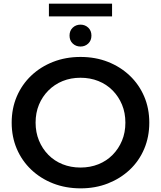

<svg xmlns="http://www.w3.org/2000/svg" viewBox="-20 -1022 882 1052"><path d="M422 10Q340 10 271 -17Q202 -44 151 -92.5Q100 -141 72 -206.5Q44 -272 44 -350Q44 -428 72 -493.5Q100 -559 151 -607.5Q202 -656 271 -683Q340 -710 421 -710Q503 -710 571.5 -683Q640 -656 691 -607.5Q742 -559 770 -493.5Q798 -428 798 -350Q798 -272 770 -206Q742 -140 691 -92Q640 -44 571.5 -17Q503 10 422 10ZM421 -104Q474 -104 519 -122Q564 -140 597 -173.5Q630 -207 648.5 -251.5Q667 -296 667 -350Q667 -404 648.5 -448.5Q630 -493 597 -526.5Q564 -560 519 -578Q474 -596 421 -596Q368 -596 323.5 -578Q279 -560 245.5 -526.5Q212 -493 193.5 -448.5Q175 -404 175 -350Q175 -297 193.5 -252Q212 -207 245 -173.5Q278 -140 323 -122Q368 -104 421 -104ZM421 -767Q396 -767 378.5 -783.5Q361 -800 361 -827Q361 -854 378.5 -870.5Q396 -887 421 -887Q446 -887 463.5 -870.5Q481 -854 481 -827Q481 -800 463.5 -783.5Q446 -767 421 -767ZM248 -932V-1002H594V-932Z"/></svg>

Font: MOST Montserrat SemiBold
Style: Regular
Weight: 600
Designer: Julieta Ulanovsky
Foundry: Julieta Ulanovsky
Version: Version 8.000;March 11, 2024;FontCreator 15.0.0.2926 64-bit